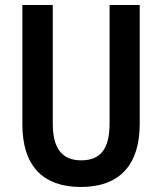

<svg xmlns="http://www.w3.org/2000/svg" viewBox="-20 -734 645 764"><path d="M536 -241V-714H416V-243C416 -141 380 -96 303 -96C229 -96 190 -141 190 -242V-714H69V-239C69 -75 150 10 302 10C457 10 536 -79 536 -241Z"/></svg>

Font: Noto Sans Khmer Condensed SemiBold
Style: Regular
Weight: 600
Width: 3
Designer: Danh Hong and the Monotype Design Team
Foundry: Monotype Imaging Inc.
Version: Version 2.004